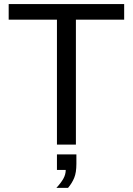

<svg xmlns="http://www.w3.org/2000/svg" viewBox="-20 -708 651 940"><path d="M351.6 -611.8V0H258.8V-611.8H22.5V-688H587.9V-611.8ZM354 94.2Q354 136.7 343.3 162.8Q332.5 189 313 211.9H255.9Q277.8 188.5 289.8 167.5Q301.8 146.5 301.8 124H258.8V47.9H354Z"/></svg>

Font: Arimo
Style: Regular
Weight: 400
Designer: Steve Matteson
Foundry: Monotype Imaging Inc.
Version: Version 1.33